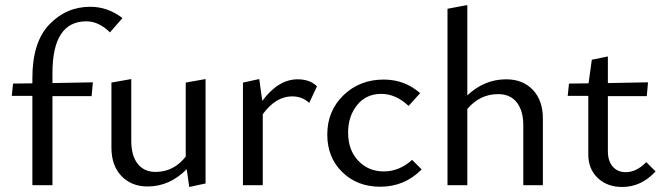

<svg xmlns="http://www.w3.org/2000/svg" viewBox="-20 -738 2642 765"><path d="M324 -653Q189 -653 189 -447V-407L350 -410L345 -355H189V0H109V-356H27L32 -405L109 -406V-427Q109 -570 176.5 -640.5Q244 -711 340 -711Q409 -711 468 -666L418 -609Q374 -653 324 -653Z M720 -409 799 -423V-7L734 7L724 -64Q656 5 568 5Q504 5 464 -36.5Q424 -78 424 -150V-409L503 -423V-177Q503 -118 528.5 -85.5Q554 -53 600 -53Q672 -53 720 -114Z M1166 -422Q1215 -422 1243 -394L1212 -328Q1184 -354 1144 -354Q1079 -354 1027 -283V0H948V-409L1013 -423L1025 -336Q1089 -422 1166 -422Z M1495 6Q1403 6 1343.5 -52.5Q1284 -111 1284 -202Q1284 -296 1348.5 -358.5Q1413 -421 1509 -421Q1592 -421 1654 -367L1608 -316Q1557 -364 1499 -364Q1439 -364 1403 -319.5Q1367 -275 1367 -210Q1367 -140 1407.5 -97.5Q1448 -55 1509 -55Q1571 -55 1622 -101L1660 -63Q1592 6 1495 6Z M1997 -422Q2063 -422 2103 -380Q2143 -338 2143 -266V0H2065V-239Q2065 -297 2039 -330Q2013 -363 1965 -363Q1892 -363 1842 -304V0H1763V-703L1842 -718V-358Q1910 -422 1997 -422Z M2555 -92 2592 -55Q2535 7 2459 7Q2399 7 2361.5 -29Q2324 -65 2324 -122V-356H2242L2247 -405L2325 -406L2338 -500L2402 -513V-407L2562 -410L2557 -355H2402V-136Q2402 -96 2421.5 -74Q2441 -52 2473 -52Q2516 -52 2555 -92Z"/></svg>

Font: EauTestInfant Medium
Style: Regular
Weight: 500
Designer: Christian Thalmann (Catharsis Fonts)
Version: Version 0.001;PS 000.001;hotconv 1.0.88;makeotf.lib2.5.64775